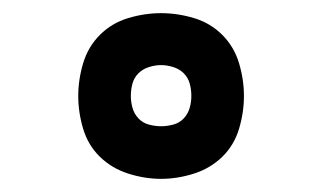

<svg xmlns="http://www.w3.org/2000/svg" viewBox="-20 -801 490 292"><path d="M225 -529Q200 -529 175 -537Q150 -545 132 -562.5Q114 -580 106.5 -605Q99 -630 99 -655Q99 -680 106.5 -705Q114 -730 132 -748Q150 -766 175 -773.5Q200 -781 225 -781Q250 -781 275 -773.5Q300 -766 318 -748Q336 -730 343.5 -705Q351 -680 351 -655Q351 -630 343.5 -605Q336 -580 318 -562.5Q300 -545 275 -537Q250 -529 225 -529ZM225 -609Q234 -609 243.5 -611.5Q253 -614 259.5 -621Q266 -628 268.5 -637Q271 -646 271 -655Q271 -665 268.5 -674Q266 -683 259.5 -689.5Q253 -696 243.5 -699Q234 -702 225 -702Q216 -702 206.5 -699Q197 -696 190.5 -689.5Q184 -683 181.5 -674Q179 -665 179 -655Q179 -646 181.5 -637Q184 -628 190.5 -621Q197 -614 206.5 -611.5Q216 -609 225 -609Z"/></svg>

Font: Iosevka Aile
Style: Bold
Weight: 700
Designer: Belleve Invis
Foundry: Belleve Invis
Version: Version 28.0.1; ttfautohint (v1.8.4)